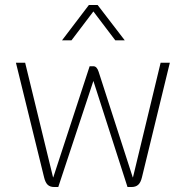

<svg xmlns="http://www.w3.org/2000/svg" viewBox="-20 -751 746 771"><path d="M157 -39 44 -499H81L193 -39H194L340 -485H355Q369 -485 376 -463L513 -39H514L625 -499H662L550 -39Q545 -18 535 -9Q525 0 508 0H492L355 -426L214 0H198Q181 0 171.5 -9Q162 -18 157 -39ZM337 -731H372L481 -589H443L355 -705L267 -589H229Z"/></svg>

Font: Bai Jamjuree ExtraLight
Style: Regular
Weight: 275
Designer: Katatrad Aksorn Co.,Ltd.
Foundry: Cadson Demak Co.,Ltd.
Version: Version 1.000; ttfautohint (v1.6)